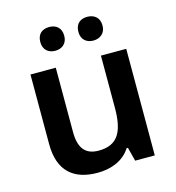

<svg xmlns="http://www.w3.org/2000/svg" viewBox="-111 -840 866 945"><g transform="rotate(-15 322.0 -367.5)"><path d="M164 -684C164 -644 191 -624 225 -624C258 -624 286 -644 286 -684C286 -727 258 -745 225 -745C191 -745 164 -727 164 -684ZM358 -684C358 -644 385 -624 419 -624C452 -624 481 -644 481 -684C481 -727 452 -745 419 -745C385 -745 358 -727 358 -684ZM564 -543H435V-278C435 -159 404 -94 304 -94C236 -94 205 -134 205 -215V-543H76V-188C76 -50 150 10 271 10C339 10 404 -14 439 -70H446L464 0H564Z"/></g></svg>

Font: Noto Sans Thaana SemiBold
Style: Regular
Weight: 600
Designer: David Williams
Foundry: Google Inc.
Version: Version 3.001